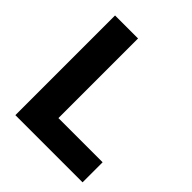

<svg xmlns="http://www.w3.org/2000/svg" viewBox="-195 -842 971 971"><g transform="rotate(45 290.0 -356.5)"><path d="M70.5 0V-713H235V-143.5H551V0Z"/></g></svg>

Font: Commissioner
Style: Bold
Weight: 700
Designer: Kostas Bartsokas
Foundry: Kostas Bartsokas
Version: Version 1.000; ttfautohint (v1.8.3)